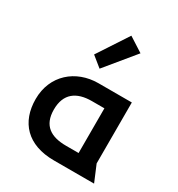

<svg xmlns="http://www.w3.org/2000/svg" viewBox="-184 -903 951 1023"><g transform="rotate(30 291.5 -391.0)"><path d="M325 -782 203 -596 266 -545 414 -725ZM394 -100H317C224 -100 164 -136 164 -235C164 -334 224 -375 317 -375H394ZM300 -475C162 -475 52 -382 52 -235C52 -94 136 0 300 0H547L505 -100V-475Z"/></g></svg>

Font: Mint Spirit No2
Style: Bold
Weight: 700
Designer: HARENDAL Hirwen
Foundry: Arkandis Digital Foundry.
Version: Version 1.004;FFEdit